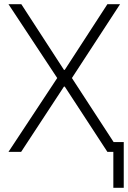

<svg xmlns="http://www.w3.org/2000/svg" viewBox="-20 -727 615 919"><path d="M286.1 -392.6H290L494.1 -707H554.7L324.2 -353.5L523.9 -46.9H572.3V171.9H522.5V0H494.1L290 -312.5H286.1L81.1 0H20.5L253.9 -353.5L20.5 -707H82Z"/></svg>

Font: Pretendard ExtraLight
Style: Regular
Weight: 200
Designer: Base glyphs from Inter by Rasmus Andersson; Hangeul glyphs from Noto Sans CJK(Source Han Sans) by Jang Soo-young and Kan
Foundry: Kil Hyung-jin
Version: Version 1.309